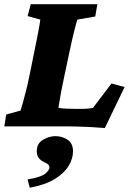

<svg xmlns="http://www.w3.org/2000/svg" viewBox="-33 -593 620 901"><path d="M459 7.8Q424.8 4.9 387.7 2.9Q350.6 1 319.3 0.5Q288.1 0 269.5 0H-12.7L-3.9 -55.7L63.5 -74.2Q66.4 -83 72.8 -105.5Q79.1 -127.9 87.4 -160.2Q95.7 -192.4 103.5 -229.5L127.9 -349.6Q139.6 -407.2 147 -445.8Q154.3 -484.4 156.2 -501L96.7 -517.6L111.3 -573.2H423.8L414.1 -515.6L330.1 -501Q326.2 -491.2 315.4 -448.2Q304.7 -405.3 293 -349.6L267.6 -229.5Q260.7 -197.3 254.9 -167Q249 -136.7 245.6 -114.7Q242.2 -92.8 241.2 -86.9Q259.8 -84 278.8 -83Q297.9 -82 325.2 -82H344.7Q365.2 -82 380.9 -83.5Q396.5 -85 403.3 -86.9L490.2 -201.2L551.8 -184.6ZM106.4 288.1 96.7 249Q160.2 238.3 179.7 221.7Q199.2 205.1 199.2 192.4Q199.2 182.6 190.4 176.8Q181.6 170.9 169.4 165Q157.2 159.2 148.4 147.9Q139.6 136.7 139.6 117.2Q139.6 80.1 168.5 63Q197.3 45.9 227.5 45.9Q257.8 45.9 283.7 62.5Q309.6 79.1 309.6 117.2Q309.6 151.4 289.1 185.5Q268.6 219.7 224.1 247.1Q179.7 274.4 106.4 288.1Z"/></svg>

Font: Crimson Pro Black
Style: Italic
Weight: 900
Italic angle: -12°
Designer: Jacques Le Bailly
Foundry: Baron von Fonthausen
Version: Version 1.003